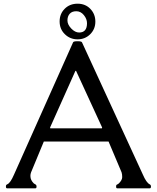

<svg xmlns="http://www.w3.org/2000/svg" viewBox="-20 -1024 853 1044"><path d="M410.2 -847.2Q453.1 -847.2 453.1 -897.5Q453.1 -920.9 436 -941.9Q418.9 -962.9 395 -962.9Q371.1 -962.9 358.9 -949Q346.7 -935.1 346.7 -912.8Q346.7 -890.6 367.4 -868.9Q388.2 -847.2 410.2 -847.2ZM401.9 -810.1Q361.3 -810.1 332.8 -837.9Q304.2 -865.7 304.2 -907.2Q304.2 -948.7 331.8 -976.3Q359.4 -1003.9 401.9 -1003.9Q444.3 -1003.9 471.4 -975.6Q498.5 -947.3 498.5 -906.5Q498.5 -865.7 470.5 -837.9Q442.4 -810.1 401.9 -810.1ZM56.2 -74.7Q56.2 -74.7 377.4 -793.9Q379.9 -799.8 401.4 -799.8Q422.9 -799.8 425.8 -793.9L756.8 -74.7Q775.9 -30.3 794.4 -21.5Q800.8 -18.6 800.8 -9.3Q800.8 0 794.4 0H617.7Q611.3 0 611.3 -8.5Q611.3 -17.1 613.5 -18.8Q615.7 -20.5 619.6 -22.2Q623.5 -23.9 626 -26.4Q644.5 -44.9 644.5 -60.8Q644.5 -76.7 641.1 -86.9L570.3 -254.4H218.3L148.9 -86.9Q145.5 -76.7 145.5 -71.3V-65.9Q145.5 -65.4 145.5 -64.9Q145.5 -44.9 164.1 -26.4Q166 -24.4 172.4 -21.5Q178.7 -18.6 178.7 -9.3Q178.7 0 172.4 0H18.6Q12.2 0 12.2 -8.5Q12.2 -17.1 14.4 -18.8Q16.6 -20.5 20.5 -22.5Q36.6 -29.3 56.2 -74.7ZM252.9 -332Q252 -330.6 252.4 -328.4Q252.9 -326.2 254.4 -326.2H533.2Q534.7 -326.2 535.2 -328.4Q535.6 -330.6 534.7 -332L393.6 -638.7H390.1Z"/></svg>

Font: Della Respira
Style: Regular
Weight: 500
Version: Version 0.201